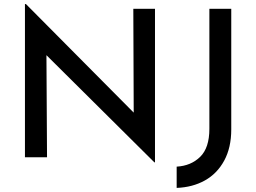

<svg xmlns="http://www.w3.org/2000/svg" viewBox="-20 -769 1253 939"><path d="M735 25 176 -530 207 -520 210 0H102V-749H107L659 -193L634 -200L632 -726H738V25ZM1111 -136Q1111 -47 1076.5 16.5Q1042 80 982 113.5Q922 147 844 150V46Q914 42 959 -2Q1004 -46 1004 -139V-726H1111Z"/></svg>

Font: Josefin Sans Thin Medium
Style: Regular
Weight: 500
Version: Version 2.000